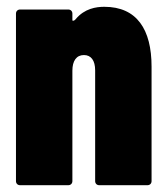

<svg xmlns="http://www.w3.org/2000/svg" viewBox="-20 -545 491 565"><path d="M287 -525C263 -525 229 -520 203 -489C200 -485 197 -484 195 -484C194 -484 193 -484 193 -486V-505C193 -512 188 -517 181 -517H39C32 -517 27 -512 27 -505V-12C27 -5 32 0 39 0H181C188 0 193 -5 193 -12V-337C193 -366 205 -383 227 -383C248 -383 260 -367 260 -338V-12C260 -5 265 0 272 0H414C421 0 426 -5 426 -12V-349C426 -458 383 -525 287 -525Z"/></svg>

Font: Barlow Condensed ExtraBold
Style: Regular
Weight: 800
Width: 3
Designer: Jeremy Tribby
Foundry: Tribby Type
Version: Version 1.422;hotconv 1.0.109;makeotfexe 2.5.65596